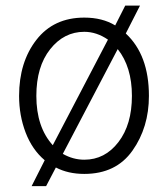

<svg xmlns="http://www.w3.org/2000/svg" viewBox="-20 -592 589 673"><path d="M46.9 -255.9Q46.9 -374 107.4 -452.1Q168 -530.3 275.4 -530.3Q338.9 -530.3 383.8 -502.9L418.9 -572.3H470.7L420.9 -474.6Q502 -399.4 502 -255.9Q502 -145.5 444.3 -64Q386.7 17.6 275.4 17.6Q218.8 17.6 175.8 -4.9L141.6 60.5H90.8L136.7 -30.3Q92.8 -67.4 69.8 -127.4Q46.9 -187.5 46.9 -255.9ZM392.6 -419.9 200.2 -52.7Q236.3 -32.2 275.4 -32.2Q347.7 -32.2 395 -93.8Q442.4 -155.3 442.4 -255.9Q442.4 -357.4 392.6 -419.9ZM358.4 -453.1Q318.4 -480.5 275.4 -480.5Q204.1 -480.5 155.8 -419.4Q107.4 -358.4 107.4 -255.9Q107.4 -146.5 165 -83Z"/></svg>

Font: Gothic A1 Light
Style: Regular
Weight: 300
Version: Version 2.50